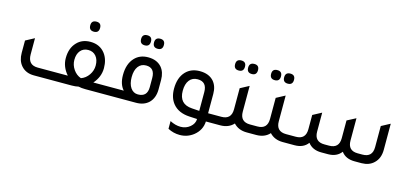

<svg xmlns="http://www.w3.org/2000/svg" viewBox="-69 -1141 3877 1823"><g transform="rotate(15 1869.5 -229.5)"><path d="M700 -548Q651 -548 651 -598Q651 -647 700 -647Q748 -647 748 -598Q748 -548 700 -548ZM820 -81H999V0H763Q723 0 695 -7Q666 0 627 0H257Q176 0 130 -54Q90 -101 90 -177V-298L176 -344V-185Q176 -81 273 -81H569Q507 -152 507 -238Q507 -336 563 -394Q613 -447 695 -447Q788 -447 840 -379Q882 -323 882 -238Q882 -152 820 -81ZM695 -90Q741 -106 770.5 -149Q800 -192 800 -242Q800 -299 771.5 -333Q743 -367 695 -367Q647 -367 618.5 -333.5Q590 -300 590 -242Q590 -192 619.5 -149Q649 -106 695 -90Z M1200 -548Q1151 -548 1151 -598Q1151 -647 1200 -647Q1248 -647 1248 -598Q1248 -548 1200 -548ZM1327 -548Q1278 -548 1278 -598Q1278 -647 1327 -647Q1375 -647 1375 -598Q1375 -548 1327 -548ZM939 0V-81H1119Q1073 -132 1073 -223Q1073 -332 1130 -393Q1180 -447 1263 -447Q1348 -447 1395 -394Q1435 -347 1435 -271V-176Q1434 -93 1386 -45Q1339 0 1261 0ZM1349 -267Q1349 -367 1263 -367Q1214 -367 1186 -329.5Q1158 -292 1158 -225Q1158 -159 1185 -120Q1212 -81 1257 -81Q1349 -81 1349 -177Z M2072 -81V0H1948Q1944 86 1874 142Q1815 188 1740 188Q1678 188 1623 159V83Q1676 111 1728 111Q1781 111 1820.5 78Q1860 45 1861 -1Q1809 -3 1784 -5Q1676 -11 1621 -78Q1575 -134 1575 -223Q1575 -332 1633 -393Q1685 -447 1770 -447Q1859 -447 1907 -394Q1948 -347 1948 -271V-81ZM1861 -265Q1861 -367 1770 -367Q1718 -367 1689 -329.5Q1660 -292 1660 -225Q1660 -94 1788 -86Q1812 -83 1861 -81Z M2124 -548Q2075 -548 2075 -598Q2075 -647 2124 -647Q2172 -647 2172 -598Q2172 -548 2124 -548ZM2252 -548Q2203 -548 2203 -598Q2203 -647 2252 -647Q2300 -647 2300 -598Q2300 -548 2252 -548ZM2360 -81H2426V0H2350Q2267 0 2219 -53Q2171 0 2088 0H2012V-81H2078Q2176 -81 2176 -181V-388L2262 -434V-181Q2262 -81 2360 -81Z M2478 -548Q2429 -548 2429 -598Q2429 -647 2478 -647Q2526 -647 2526 -598Q2526 -548 2478 -548ZM2606 -548Q2557 -548 2557 -598Q2557 -647 2606 -647Q2654 -647 2654 -598Q2654 -548 2606 -548ZM2714 -81H2780V0H2704Q2621 0 2573 -53Q2525 0 2442 0H2366V-81H2432Q2530 -81 2530 -181V-388L2616 -434V-181Q2616 -81 2714 -81Z M2720 0V-81H2810Q2907 -81 2907 -181V-321L2993 -367V-181Q2993 -81 3091 -81H3137Q3235 -81 3235 -181V-355L3321 -400V-181Q3321 -81 3418 -81H3465Q3563 -81 3563 -181V-388L3649 -434V-178Q3649 -93 3598 -45Q3553 -1 3478 0H3409Q3321 0 3278 -59Q3235 -1 3150 0H3081Q2995 0 2950 -59Q2907 0 2819 0Z"/></g></svg>

Font: Space Grotesk Medium
Style: Regular
Weight: 500
Designer: Florian Karsten
Foundry: Florian Karsten
Version: Version 2.000